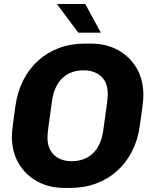

<svg xmlns="http://www.w3.org/2000/svg" viewBox="-20 -908 748 938"><path d="M293.5 10Q220.5 10 162.8 -21.2Q105 -52.5 71.5 -109.2Q38 -166 38 -242Q38 -261.5 43.5 -303.5Q49 -345.5 55.5 -391.5Q65.5 -460.5 94 -516.5Q122.5 -572.5 166.8 -612.2Q211 -652 268.5 -673.5Q326 -695 394 -695H425Q498 -695 555.8 -663.8Q613.5 -632.5 647 -575.8Q680.5 -519 680.5 -443Q680.5 -423 675.2 -381.5Q670 -340 663 -293.5Q653.5 -224.5 624.8 -168.5Q596 -112.5 551.8 -72.8Q507.5 -33 450 -11.5Q392.5 10 324.5 10ZM330 -120.5Q361 -120.5 387.2 -130Q413.5 -139.5 433.5 -158.5Q453.5 -177.5 466.5 -205.8Q479.5 -234 484.5 -271.5Q491.5 -320.5 495.8 -351.8Q500 -383 502.5 -401.5Q505 -420 505.8 -430.8Q506.5 -441.5 506.5 -449.5Q506.5 -487 491.8 -512.5Q477 -538 450.5 -551.2Q424 -564.5 388.5 -564.5Q357.5 -564.5 331.2 -555Q305 -545.5 285 -526.5Q265 -507.5 252 -479.2Q239 -451 234 -413.5Q227 -364.5 222.8 -333.2Q218.5 -302 216 -283.5Q213.5 -265 212.8 -254.2Q212 -243.5 212 -235.5Q212 -198.5 226.8 -172.8Q241.5 -147 268 -133.8Q294.5 -120.5 330 -120.5ZM362.5 -748.5 260 -885.5 261 -888.5H396.5L472.5 -748.5Z"/></svg>

Font: Chivo Medium
Style: Italic
Weight: 500
Italic angle: -8.05°
Designer: Hector Gatti
Foundry: Omnibus-Type
Version: Version 2.002